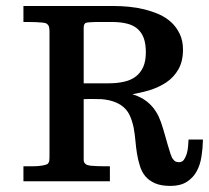

<svg xmlns="http://www.w3.org/2000/svg" viewBox="-20 -608 701 644"><path d="M270 -55.7Q273.9 -53.7 283.7 -52.2Q294.4 -51.3 306.2 -50.8Q317.9 -50.3 329.1 -50.3H346.2H347.2H348.6V-48.8V-47.9V-2.4V-1V0H347.2H346.2H61H59.6H58.6V-1V-2.4V-47.9V-48.8V-50.3H59.6H61H74.2H89.4Q100.1 -50.3 110.8 -51.3Q121.6 -52.2 130.9 -54.7Q139.2 -56.6 141.6 -60.1Q145 -64.9 145.5 -70.3Q146 -76.2 146 -82V-502Q146 -510.3 144.5 -517.6Q143.1 -523.9 135.7 -529.3Q132.8 -530.8 123 -532.2Q112.8 -533.2 100.8 -533.7Q88.9 -534.2 77.6 -534.2H61H59.6H58.6V-535.2V-539.1V-585.4V-586.9V-587.9H59.6H61H361.3Q385.3 -587.9 411.6 -585.4Q438 -583 463.6 -576.7Q489.3 -570.3 513.2 -560.1Q537.1 -549.3 554.7 -533Q572.3 -516.6 583 -493.9Q593.8 -471.2 593.8 -441.9Q593.8 -402.3 578.4 -375.5Q563 -348.6 537.6 -331.5Q511.7 -314.5 479.5 -304.7Q452.1 -296.9 424.3 -292Q442.9 -286.1 457.5 -277.8Q475.6 -267.1 489 -252.2Q502.4 -237.3 511.7 -218.3Q520.5 -199.2 527.3 -175.3Q529.8 -168 533.9 -152.8Q538.1 -137.7 542.7 -121.8Q547.4 -106 551.8 -92.3Q556.2 -78.6 560.1 -74.7Q564 -68.8 568.4 -66.4Q572.8 -64 580.1 -64Q590.8 -64 596.7 -71.8Q602.5 -80.1 606.4 -92.3Q609.9 -104.5 610.8 -116.7Q611.8 -129.4 612.3 -137.7V-139.2V-140.1H613.8H614.7H658.2H659.7H660.6V-138.7V-137.7Q660.2 -110.8 655.8 -83.5Q651.9 -56.2 640.1 -34.2Q628.4 -12.2 606.9 1.7Q585.4 15.6 551.8 15.6Q520.5 15.6 500.2 6.8Q480 -2 467.5 -16.8Q455.1 -31.7 449.2 -51.8Q442.9 -71.3 439.5 -92.8Q436 -114.3 434.1 -137.2Q432.1 -159.2 428.2 -180.2Q423.8 -201.2 416 -219.2Q408.2 -236.8 394 -249Q383.8 -257.8 371.6 -263.2Q359.4 -268.6 346.7 -271.5Q334 -274.4 320.3 -275.4Q306.2 -275.9 293 -275.9Q284.7 -275.9 275.9 -275.9Q268.6 -275.4 260.7 -275.4V-72.3Q260.7 -65.9 262.7 -62.7Q264.6 -59.6 270 -55.7ZM405.8 -528.8Q384.3 -534.2 356.4 -534.2H312H301.8Q294.9 -534.2 287.6 -533.7Q280.3 -533.2 273.9 -532.7Q268.1 -531.7 266.6 -530.8Q262.7 -527.3 261.7 -523.4Q260.7 -518.6 260.7 -513.7V-328.6H345.7Q373.5 -328.6 396.5 -334Q418.9 -338.9 435.1 -351.1Q451.2 -363.3 460.4 -383.3Q469.2 -403.3 469.2 -432.6Q469.2 -461.4 461.9 -481Q454.6 -500 440.4 -512Q426.3 -523.9 405.8 -528.8Z"/></svg>

Font: RIT Rachana
Style: Bold
Weight: 700
Designer: Hussain KH
Version: 1.5.2